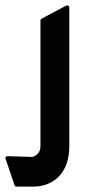

<svg xmlns="http://www.w3.org/2000/svg" viewBox="-110 -525 316 712"><path d="M147 16Q147 88 110 127.5Q73 167 12 167H-49Q-54 167 -56 162L-89 65Q-91 60 -88.5 57Q-86 54 -82 54L8 57Q19 56 29.5 45.5Q40 35 40 18V-449Q40 -453 43 -455L135 -504Q140 -506 143.5 -504Q147 -502 147 -497Z"/></svg>

Font: RonaldsonGothic
Style: Regular
Weight: 400
Designer: Mr. Robertson for MacKellar, Smiths & Jordan Co. Philadelphia
Foundry: CAT-Fonts Peter Wiegel
Version: Version 1.000